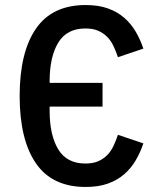

<svg xmlns="http://www.w3.org/2000/svg" viewBox="-20 -730 640 762"><path d="M177 -307V-290Q177 -194 211 -137.5Q245 -81 319 -81Q349 -81 369.5 -90Q390 -99 405 -114Q420 -129 430 -150Q440 -171 448 -195L549 -161Q537 -125 518.5 -93.5Q500 -62 473 -38.5Q446 -15 408.5 -1.5Q371 12 320 12Q187 12 122.5 -82Q58 -176 58 -349Q58 -522 122.5 -616Q187 -710 320 -710Q371 -710 408.5 -696.5Q446 -683 473 -659.5Q500 -636 518.5 -604.5Q537 -573 549 -537L448 -503Q440 -527 430 -548Q420 -569 405 -584Q390 -599 369.5 -608Q349 -617 319 -617Q245 -617 211 -560.5Q177 -504 177 -408V-401H387V-307Z"/></svg>

Font: IBM Plex Mono Medium
Style: Regular
Weight: 500
Monospace: yes
Designer: Mike Abbink, Paul van der Laan, Pieter van Rosmalen
Foundry: Bold Monday
Version: Version 2.3